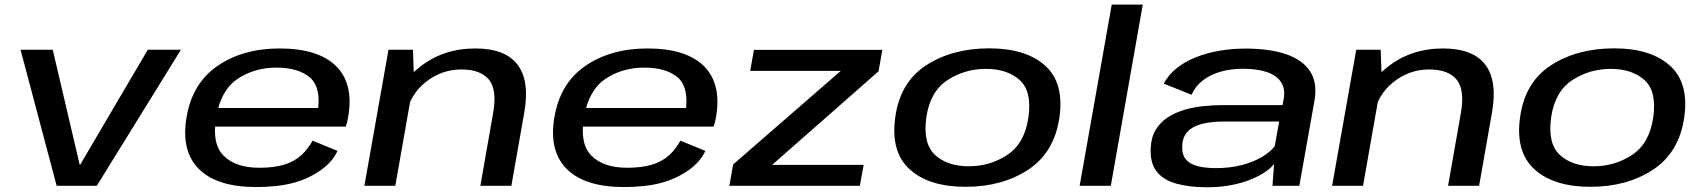

<svg xmlns="http://www.w3.org/2000/svg" viewBox="-20 -805 7384 832"><path d="M225.5 0H399.5L764 -589.5H620.5L327 -90.5H325.5L208.5 -589.5H69Z M1089.5 5.5 1104.5 -78Q1001.5 -78 950 -129.5Q897.5 -180 916.5 -294.5Q935.5 -412.5 1008.5 -462.5Q1082 -512 1177.5 -512Q1276 -512 1327 -466Q1368 -425 1359 -337H910.5L896.5 -256.5H1478.5Q1485 -275 1488.5 -296.5Q1514 -441 1436.5 -518.5Q1358.5 -595 1192 -595Q1032.5 -595 922 -519Q812.5 -443.5 788 -295Q764 -148.5 843.5 -71Q922.5 5.5 1089.5 5.5ZM1104.5 -78 1089.5 5.5Q1184 5.5 1251 -12.5Q1316.5 -30 1369 -67Q1420 -102.5 1442.5 -151L1334.5 -195.5Q1315 -160 1286 -132.5Q1255.5 -105 1210 -91Q1163.5 -78 1104.5 -78Z M1559 0H1693L1774 -460L1769.5 -589.5H1663.5ZM2061.5 0H2196L2252 -318.5Q2276 -455 2222.5 -525Q2169 -595 2040 -595Q1900 -595 1799 -514.5Q1698 -434 1684 -355.5L1741.5 -310.5Q1756.5 -395.5 1825.2 -449.8Q1894 -504 1979.5 -504Q2062.5 -504 2098.8 -459.8Q2135 -415.5 2116.5 -312.5Z M2683.5 5.5 2698.5 -78Q2595.5 -78 2544 -129.5Q2491.5 -180 2510.5 -294.5Q2529.5 -412.5 2602.5 -462.5Q2676 -512 2771.5 -512Q2870 -512 2921 -466Q2962 -425 2953 -337H2504.5L2490.5 -256.5H3072.5Q3079 -275 3082.5 -296.5Q3108 -441 3030.5 -518.5Q2952.5 -595 2786 -595Q2626.5 -595 2516 -519Q2406.5 -443.5 2382 -295Q2358 -148.5 2437.5 -71Q2516.5 5.5 2683.5 5.5ZM2698.5 -78 2683.5 5.5Q2778 5.5 2845 -12.5Q2910.5 -30 2963 -67Q3014 -102.5 3036.5 -151L2928.5 -195.5Q2909 -160 2880 -132.5Q2849.5 -105 2804 -91Q2757.5 -78 2698.5 -78Z M3140.5 0H3706L3722.5 -90.5H3327L3327.5 -92L3787 -496L3803.5 -589H3247L3231 -498H3623.5L3623 -497.5L3157 -92.5Z M4164.5 4.5Q4323 4.5 4436 -70Q4549 -144.5 4571 -297Q4592 -446.5 4508.5 -521Q4425 -595.5 4266.5 -595.5Q4107.5 -595.5 3994 -522.5Q3880.5 -449.5 3859.5 -297Q3838.5 -147 3922 -71.2Q4005.5 4.5 4164.5 4.5ZM4178 -84.5Q4085.5 -84.5 4032 -133.5Q3978.5 -182.5 3994 -296Q4010.5 -408.5 4085.2 -457.5Q4160 -506.5 4252.5 -506.5Q4345 -506.5 4398.8 -458Q4452.5 -409.5 4436.5 -296Q4420 -183.5 4345.2 -134Q4270.5 -84.5 4178 -84.5Z M4658.5 0H4793.5L4932 -785H4797.5Z M5211 6.5Q5268.5 6.5 5316.2 -3Q5364 -12.5 5401.2 -27.8Q5438.5 -43 5463.5 -60.5Q5488.5 -78 5501 -94.5L5494 0H5610.5L5676 -368.5Q5689.5 -445.5 5657.5 -495.2Q5625.5 -545 5553.8 -569.8Q5482 -594.5 5376.5 -594.5Q5318 -594.5 5263.5 -585Q5209 -575.5 5161.8 -556.8Q5114.5 -538 5078.8 -509.5Q5043 -481 5023 -442.5L5143.5 -394.5Q5160.5 -432.5 5193.5 -457.5Q5226.5 -482.5 5270.8 -494.8Q5315 -507 5365.5 -507Q5427 -507 5469 -493Q5511 -479 5530.5 -450.2Q5550 -421.5 5543 -378.5L5537.5 -349.5H5277Q5237 -349.5 5194 -345Q5151 -340.5 5111.5 -328.8Q5072 -317 5039.8 -296Q5007.5 -275 4988 -242.5Q4968.5 -210 4966.5 -164Q4963 -100 4991.5 -62.8Q5020 -25.5 5076.5 -9.5Q5133 6.5 5211 6.5ZM5249.5 -76.5Q5204 -76.5 5170 -85Q5136 -93.5 5118.5 -114.8Q5101 -136 5103 -174.5Q5104.5 -206.5 5120 -227Q5135.5 -247.5 5161 -258.5Q5186.5 -269.5 5218 -274Q5249.5 -278.5 5283.5 -278.5H5523L5504 -172Q5486 -147.5 5449.5 -125.5Q5413 -103.5 5362 -90Q5311 -76.5 5249.5 -76.5Z M5752.5 0H5886.5L5967.5 -460L5963 -589.5H5857ZM6255 0H6389.5L6445.5 -318.5Q6469.5 -455 6416 -525Q6362.5 -595 6233.5 -595Q6093.5 -595 5992.5 -514.5Q5891.5 -434 5877.5 -355.5L5935 -310.5Q5950 -395.5 6018.8 -449.8Q6087.5 -504 6173 -504Q6256 -504 6292.2 -459.8Q6328.5 -415.5 6310 -312.5Z M6872 4.5Q7030.5 4.5 7143.5 -70Q7256.5 -144.5 7278.5 -297Q7299.5 -446.5 7216 -521Q7132.5 -595.5 6974 -595.5Q6815 -595.5 6701.5 -522.5Q6588 -449.5 6567 -297Q6546 -147 6629.5 -71.2Q6713 4.5 6872 4.5ZM6885.5 -84.5Q6793 -84.5 6739.5 -133.5Q6686 -182.5 6701.5 -296Q6718 -408.5 6792.8 -457.5Q6867.5 -506.5 6960 -506.5Q7052.5 -506.5 7106.2 -458Q7160 -409.5 7144 -296Q7127.5 -183.5 7052.8 -134Q6978 -84.5 6885.5 -84.5Z"/></svg>

Font: Anybody Expanded Medium
Style: Italic
Weight: 500
Width: 7
Italic angle: -10°
Version: Version 1.113;gftools[0.9.25]